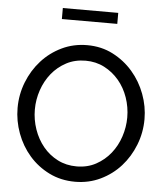

<svg xmlns="http://www.w3.org/2000/svg" viewBox="-60 -951 867 1008"><g transform="rotate(5 374.0 -446.5)"><path d="M230 -840V-898H522V-840ZM373 5Q298 5 236.5 -25.5Q175 -56 131 -106.5Q87 -157 63 -222Q39 -287 39 -355Q39 -426 64.5 -491Q90 -556 135 -606Q180 -656 241.5 -685.5Q303 -715 375 -715Q450 -715 511 -683.5Q572 -652 616 -601Q660 -550 684 -485.5Q708 -421 708 -354Q708 -283 682.5 -218Q657 -153 612.5 -103.5Q568 -54 506.5 -24.5Q445 5 373 5ZM130 -355Q130 -301 147.5 -250.5Q165 -200 197 -161Q229 -122 274 -99Q319 -76 374 -76Q431 -76 476 -100.5Q521 -125 552.5 -164.5Q584 -204 600.5 -254Q617 -304 617 -355Q617 -409 599.5 -459.5Q582 -510 549.5 -548.5Q517 -587 472.5 -610Q428 -633 374 -633Q317 -633 272 -609Q227 -585 195.5 -546Q164 -507 147 -457Q130 -407 130 -355Z"/></g></svg>

Font: IngvarSans
Style: Regular
Weight: 500
Version: Version 3.000